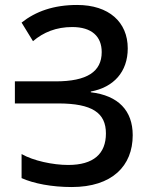

<svg xmlns="http://www.w3.org/2000/svg" viewBox="-20 -744 608 774"><path d="M495 -549C495 -655 419 -724 291 -724C196 -724 124 -698 67 -653L113 -578C155 -614 207 -635 271 -635C350 -635 390 -597 390 -534C390 -455 331 -416 204 -416H40V-327H214C352 -327 407 -289 407 -206C407 -124 357 -79 255 -79C193 -79 114 -96 67 -123V-26C116 -4 189 10 269 10C432 10 515 -75 515 -199C515 -298 457 -359 346 -372V-375C438 -392 495 -454 495 -549Z"/></svg>

Font: Noto Sans Armenian SemiCondensed Medium
Style: Regular
Weight: 500
Width: 4
Designer: Monotype Design Team
Foundry: Monotype Imaging Inc.
Version: Version 2.008